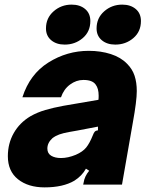

<svg xmlns="http://www.w3.org/2000/svg" viewBox="-20 -799 648 831"><path d="M14 -123Q14 -178 39.5 -223Q65 -268 112 -296Q142 -313 176.5 -323Q211 -333 254 -341L406 -367Q407 -373 407 -385Q407 -416 394 -433Q380 -453 341 -453Q310 -453 283 -433Q256 -413 244 -378H77Q109 -478 189.5 -528.5Q270 -579 364 -579Q416 -579 459.5 -565Q503 -551 530 -523Q553 -500 562.5 -471Q572 -442 572 -405Q572 -362 555 -269L508 0H340L342 -9Q346 -36 366 -60L352 -69Q335 -38 302 -17Q253 12 173 12Q102 12 58 -23Q14 -58 14 -123ZM308 -129Q338 -142 353 -160.5Q368 -179 382 -214Q386 -225 390.5 -229.5Q395 -234 404 -235V-251L315 -234L281 -228Q253 -223 236.5 -217Q220 -211 207 -201Q185 -181 185 -156Q185 -135 201.5 -125Q218 -115 244 -115Q274 -115 308 -129ZM179 -676Q179 -721 212 -750Q245 -779 290 -779Q326 -779 348.5 -760Q371 -741 371 -708Q371 -662 338 -634Q305 -606 260 -606Q224 -606 201.5 -625Q179 -644 179 -676ZM398 -676Q398 -721 431 -750Q464 -779 509 -779Q545 -779 567.5 -760Q590 -741 590 -708Q590 -662 557 -634Q524 -606 479 -606Q443 -606 420.5 -625Q398 -644 398 -676Z"/></svg>

Font: Open Sauce Sans Black Italic
Style: Regular
Weight: 900
Italic angle: -10°
Designer: Alfredo Marco Pradil
Foundry: Creative Sauce Fz LLC
Version: Version 1.477